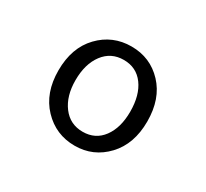

<svg xmlns="http://www.w3.org/2000/svg" viewBox="-88 -936 675 629"><g transform="rotate(30 250.0 -621.5)"><path d="M250 -433.6Q178.7 -433.6 129.9 -484.9Q81.1 -536.1 81.1 -621.1Q81.1 -707 129.9 -757.8Q178.7 -808.6 250 -808.6Q321.3 -808.6 369.1 -757.8Q417 -707 417 -621.1Q417 -536.1 368.7 -484.9Q320.3 -433.6 250 -433.6ZM352.5 -621.1Q352.5 -683.6 325.2 -720.7Q297.9 -757.8 250 -757.8Q202.1 -757.8 173.8 -720.2Q145.5 -682.6 145.5 -621.1Q145.5 -561.5 173.8 -523.9Q202.1 -486.3 250 -486.3Q297.9 -486.3 325.2 -523.4Q352.5 -560.5 352.5 -621.1Z"/></g></svg>

Font: Gen Shin Gothic Monospace Normal
Style: Regular
Weight: 350
Designer: [Source Han Sans]
Ryoko NISHIZUKA  (kana & ideographs); Paul D. Hunt (Latin, Greek & Cyrillic); Wenlong ZHANG  (bopomofo
Version: Version 1.002.20150607